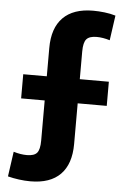

<svg xmlns="http://www.w3.org/2000/svg" viewBox="-59 -812 627 974"><g transform="rotate(5 254.0 -325.0)"><path d="M133 120Q105 120 75 116Q45 112 18 105L36 -22Q72 -11 104 -11Q141 -11 155.5 -28Q170 -45 170 -91V-295H50V-418H170V-562Q170 -664 222.5 -717Q275 -770 376 -770Q403 -770 433.5 -766.5Q464 -763 490 -755L472 -628Q436 -639 405 -639Q368 -639 353 -622Q338 -605 338 -559V-418H486V-295H338V-88Q338 14 286 67Q234 120 133 120Z"/></g></svg>

Font: M PLUS 1 ExtraBold
Style: Regular
Weight: 800
Designer: Coji Morishita
Foundry: UNDERFOREST DESIGN
Version: Version 1.001